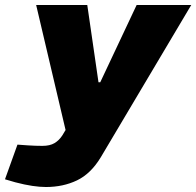

<svg xmlns="http://www.w3.org/2000/svg" viewBox="-88 -541 787 770"><path d="M96 209Q72 209 41.5 204.5Q11 200 -27 190L-68 178L-18 39L24 42Q39 43 54 43.5Q69 44 82 44Q112 44 130.5 33Q149 22 162 2L186 -38L195 6H181L57 -521H262L307 -211H314L460 -521H679L316 90Q276 156 220.5 182.5Q165 209 96 209Z"/></svg>

Font: REM ExtraBold
Style: Italic
Weight: 800
Italic angle: -11°
Designer: Octavio Pardo
Foundry: Ashler Design
Version: Version 1.005;gftools[0.9.28]